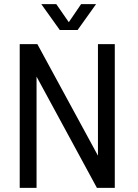

<svg xmlns="http://www.w3.org/2000/svg" viewBox="-20 -915 670 935"><path d="M76 0H158V-542L452 0H539V-700H457V-157L162 -700H76ZM181 -895 271 -769H358L448 -895H375L315 -807L254 -895Z"/></svg>

Font: Vanilla Cream Book
Style: Regular
Weight: 400
Designer: Jeremy Tribby, Jinavaṁso
Foundry: Tribby Type
Version: Version 1.422;Glyphs 3.1.2 (3151)